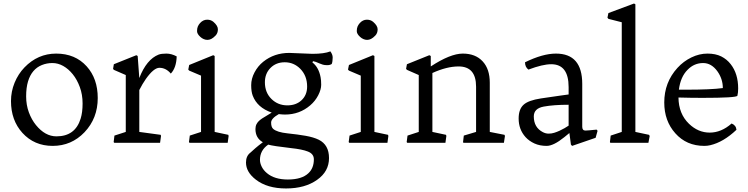

<svg xmlns="http://www.w3.org/2000/svg" viewBox="-20 -819 4290 1101"><path d="M43 -239.3Q43 -294.4 63.7 -344.7Q84.5 -395 120.1 -432.1Q196.8 -511.7 302.2 -511.7Q411.1 -511.7 477.1 -438.5Q540.5 -368.2 540.5 -256.8Q540.5 -140.6 464.4 -60.5Q389.6 17.6 282.2 17.6Q176.3 17.6 108.4 -57.1Q43 -129.4 43 -239.3ZM186 -102.1Q238.8 -37.1 303.7 -37.1Q411.1 -37.1 442.4 -138.7Q453.6 -174.3 453.6 -225.6Q453.6 -276.9 437.7 -319.8Q421.9 -362.8 397.2 -393.3Q372.6 -423.8 342.5 -440.7Q312.5 -457.5 280.5 -457.5Q248.5 -457.5 220 -446Q191.4 -434.6 171.4 -411.1Q151.4 -387.7 140.6 -351.8Q129.9 -315.9 129.9 -266.4Q129.9 -216.8 145.5 -174.8Q161.1 -132.8 186 -102.1Z M959.5 -397Q931.6 -430.2 894 -430.2Q861.8 -430.2 816.4 -366.2Q796.9 -338.4 778.8 -302.7V-62.5L901.4 -45.9L903.3 -39.1L897.9 0H635.3L631.8 -4.4L636.2 -41.5L701.2 -62.5V-388.7L632.8 -418.5L628.4 -424.3L632.8 -450.7L761.7 -502.4L769.5 -498L778.8 -371.6Q820.3 -478.5 889.6 -505.9Q905.3 -511.7 934.1 -511.7Q962.9 -511.7 993.2 -495.6Q991.2 -430.2 959.5 -397Z M1128.9 -607.4Q1109.9 -624.5 1109.9 -640.6Q1109.9 -656.7 1114.5 -667.2Q1119.1 -677.7 1127 -686.5Q1144.5 -706.1 1168 -706.1Q1189.5 -706.1 1204.1 -693.4Q1229.5 -671.4 1229.5 -650.9Q1229.5 -628.9 1216.1 -615Q1202.6 -601.1 1191.4 -595.7Q1180.2 -590.3 1169.2 -590.3Q1158.2 -590.3 1147.7 -595Q1137.2 -599.6 1128.9 -607.4ZM1068.4 -41.5 1132.8 -62.5V-385.3L1064.9 -414.1L1059.6 -419.9L1064.9 -446.3L1202.6 -502.4L1210.9 -498V-62.5L1289.1 -45.9L1291 -39.1L1285.6 0H1066.9L1063.5 -4.4Z M1578.6 -164.6Q1534.7 -139.6 1534.7 -116.2Q1534.7 -89.8 1546.9 -79.6Q1569.3 -60.5 1627.9 -54.4Q1686.5 -48.3 1732.4 -40.3Q1778.3 -32.2 1808.1 -17.6Q1866.7 11.7 1866.7 87.4Q1866.7 164.1 1798.8 211.9Q1729.5 261.7 1620.1 261.7Q1512.2 261.7 1446.8 210.9Q1390.6 167.5 1390.6 112.8Q1390.6 75.2 1416 56.2L1444.3 30.8Q1461.9 15.6 1487.3 -3.4Q1444.8 -27.3 1444.8 -79.1Q1444.8 -109.9 1469.7 -129.9Q1481.4 -139.6 1499 -149.4L1538.1 -173.3Q1455.1 -202.1 1429.2 -270.5Q1420.4 -293.5 1420.4 -330.6Q1420.4 -367.7 1439.5 -403.8Q1458.5 -439.9 1489.3 -464.8Q1552.7 -515.6 1638.7 -515.6L1771.5 -510.3Q1839.4 -510.3 1874.5 -524.4Q1887.7 -506.3 1887.7 -489.7Q1887.7 -465.8 1882.3 -452.1Q1872.1 -445.3 1856.7 -445.3Q1841.3 -445.3 1831.5 -448.2Q1821.8 -451.2 1812.5 -455.1Q1788.6 -466.3 1774.9 -468.3L1771.5 -460.9Q1807.6 -433.1 1818.4 -376Q1821.8 -359.9 1821.8 -332.8Q1821.8 -305.7 1804.7 -272.5Q1787.6 -239.3 1758.8 -214.8Q1697.3 -162.1 1614.3 -162.1Q1600.6 -162.1 1578.6 -164.6ZM1627.9 -214.8Q1652.3 -214.8 1672.4 -221.9Q1692.4 -229 1707.5 -242.7Q1741.2 -272.9 1741.2 -322.8Q1741.2 -384.3 1702.1 -424.3Q1665 -461.9 1612.8 -461.9Q1562.5 -461.9 1530.3 -428.7Q1499 -396.5 1499 -347.2Q1499 -288.1 1537.1 -251Q1574.2 -214.8 1627.9 -214.8ZM1470.7 97.7Q1470.7 116.2 1480.7 136.7Q1490.7 157.2 1510.7 173.8Q1554.2 210.4 1630.4 210.4Q1710 210.4 1748 174.8Q1779.8 145.5 1779.8 94.7Q1779.8 63 1745.1 49.8Q1713.4 37.1 1648.9 30.3Q1546.4 18.6 1518.1 10.3Q1470.7 43 1470.7 97.7Z M2044.9 -607.4Q2025.9 -624.5 2025.9 -640.6Q2025.9 -656.7 2030.5 -667.2Q2035.2 -677.7 2043 -686.5Q2060.5 -706.1 2084 -706.1Q2105.5 -706.1 2120.1 -693.4Q2145.5 -671.4 2145.5 -650.9Q2145.5 -628.9 2132.1 -615Q2118.7 -601.1 2107.4 -595.7Q2096.2 -590.3 2085.2 -590.3Q2074.2 -590.3 2063.7 -595Q2053.2 -599.6 2044.9 -607.4ZM1984.4 -41.5 2048.8 -62.5V-385.3L1981 -414.1L1975.6 -419.9L1981 -446.3L2118.7 -502.4L2127 -498V-62.5L2205.1 -45.9L2207 -39.1L2201.7 0H1982.9L1979.5 -4.4Z M2609.9 -438Q2542 -438 2459.5 -400.4V-62.5L2537.6 -45.9L2539.6 -39.1L2534.2 0H2315.4L2312 -4.4L2316.9 -41.5L2381.3 -62.5V-388.7L2313.5 -418.5L2308.6 -424.3L2313.5 -450.7L2441.9 -502.4L2450.2 -498V-438Q2562.5 -511.7 2633.8 -511.7Q2707 -511.7 2748 -466.8Q2788.6 -422.9 2788.6 -344.7V-62.5L2873 -45.9L2875.5 -39.1L2869.6 0H2637.2L2635.3 -4.4L2639.6 -41.5L2710 -62.5V-321.8Q2710 -438 2609.9 -438Z M3336.9 -70.3Q3347.7 -70.3 3401.4 -75.7L3406.7 -68.8L3395.5 -28.8L3260.7 17.6L3253.9 10.3L3245.1 -56.2L3215.8 -32.2Q3154.3 17.6 3114.7 17.6Q3075.2 17.6 3044.7 3.7Q3014.2 -10.3 2993.7 -32.7Q2954.1 -76.7 2954.1 -139.2Q2954.1 -193.4 2982.9 -218.8Q3010.3 -243.7 3081.8 -254.6Q3153.3 -265.6 3194.6 -271Q3235.8 -276.4 3240.7 -277.3V-319.3Q3240.7 -450.7 3141.1 -450.7Q3091.8 -450.7 3010.3 -419.9Q2990.7 -434.1 2990.7 -461.9Q3092.3 -511.7 3168 -511.7Q3318.8 -511.7 3318.8 -337.9V-92.3Q3318.8 -70.3 3336.9 -70.3ZM3041 -151.4Q3041 -87.9 3093.3 -61Q3109.4 -52.7 3126.2 -52.7Q3143.1 -52.7 3158.4 -57.6Q3173.8 -62.5 3188.7 -69.3Q3203.6 -76.2 3217.3 -84L3240.7 -98.6V-218.3Q3155.3 -218.3 3098.1 -207.8Q3041 -197.3 3041 -151.4Z M3481.9 -41.5 3545.4 -62.5V-691.4L3468.8 -710.9L3463.4 -717.8L3468.8 -744.1L3615.7 -798.8L3623.5 -794.4V-62.5L3701.7 -45.9L3705.6 -39.1L3698.2 0H3480L3477.5 -4.4Z M4175.3 -110.8Q4200.7 -100.6 4203.1 -74.7Q4128.4 -3.9 4052.7 13.7Q4036.1 17.6 4019 17.6Q3916.5 17.6 3852.5 -54.7Q3789.1 -125.5 3789.1 -231.4Q3789.1 -346.7 3864.7 -429.7Q3899.4 -467.8 3944.8 -489.7Q3990.2 -511.7 4036.9 -511.7Q4083.5 -511.7 4116 -495.4Q4148.4 -479 4169.9 -451.2Q4212.9 -396.5 4212.9 -311.5Q4212.9 -287.6 4208.5 -270Q4203.1 -257.8 4007.8 -257.8Q3942.9 -257.8 3870.6 -259.8Q3871.6 -166.5 3930.7 -109.4Q3983.4 -58.6 4049.8 -58.6Q4116.2 -58.6 4175.3 -110.8ZM3911.1 -304.7Q4057.6 -304.7 4125 -314Q4125 -366.2 4093.8 -410.2Q4059.6 -457.5 4012.2 -457.5Q3960.4 -457.5 3922.9 -418.9Q3882.3 -378.4 3873 -304.7Z"/></svg>

Font: Trykker
Style: Regular
Weight: 400
Designer: Magnus Gaarde
Foundry: Magnus Gaarde
Version: Version 1.001